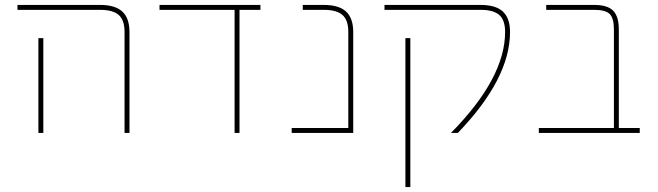

<svg xmlns="http://www.w3.org/2000/svg" viewBox="-20 -540 2675 780"><path d="M136 -385H156V-20V0H136V-20ZM386 -500H51V-520H386Q448 -520 477 -493Q506 -466 506 -410V0H486V-410Q486 -458 462.5 -479Q439 -500 386 -500Z M953 0H933V-500H628V-520H1038V-500H953Z M1395 -410Q1395 -458 1371.5 -479Q1348 -500 1295 -500H1210V-520H1295Q1357 -520 1386 -493Q1415 -466 1415 -410V0H1165V-20H1395Z M1627 220V-385H1647V220ZM1932 -520Q1994 -520 2023 -493Q2052 -466 2052 -410Q2052 -220 1840 0H1812Q2032 -223 2032 -410Q2032 -458 2008.5 -479Q1985 -500 1932 -500H1542V-520Z M2474 -420Q2474 -466 2457 -483Q2440 -500 2394 -500H2199V-520H2394Q2448 -520 2471 -496.5Q2494 -473 2494 -420V-20H2579V0H2169V-20H2474Z"/></svg>

Font: M PLUS 1p Thin
Style: Regular
Weight: 250
Version: Version 1.062